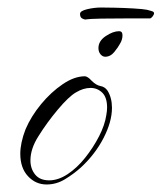

<svg xmlns="http://www.w3.org/2000/svg" viewBox="-20 -476 430 511"><path d="M104 15Q75 15 54.5 -7Q34 -29 34 -67Q34 -81 37.5 -97.5Q41 -114 48 -132Q63 -167 89.5 -199Q116 -231 147 -252Q178 -273 206 -273Q209 -273 213 -270.5Q217 -268 219 -266L224 -261Q236 -249 247.5 -247Q259 -245 266 -235Q278 -216 278 -189Q278 -152 255.5 -108.5Q233 -65 195 -30Q176 -13 153 1Q130 15 104 15ZM111 4Q135 4 160 -12.5Q185 -29 206.5 -56Q228 -83 243.5 -113Q259 -143 263 -170Q264 -175 264.5 -180.5Q265 -186 265 -190Q265 -217 252 -229.5Q239 -242 221 -242Q202 -242 182 -230Q163 -219 134 -184.5Q105 -150 82 -113Q61 -80 61 -49Q61 -27 73.5 -11.5Q86 4 111 4ZM260 -325Q253 -325 247.5 -331.5Q242 -338 242 -348Q242 -367 261.5 -380Q281 -393 297 -393Q306 -393 306 -382Q306 -370 299 -359Q295 -351 284.5 -338Q274 -325 260 -325ZM207 -424Q204 -424 198.5 -427Q193 -430 193 -439Q193 -447 212 -451.5Q231 -456 249 -456Q260 -456 285 -455.5Q310 -455 335.5 -453.5Q361 -452 371 -450Q374 -449 382 -447Q390 -445 390 -441Q390 -437 386 -432Q382 -427 379 -427Q353 -427 317 -427Q281 -427 250 -426.5Q219 -426 207 -424Z"/></svg>

Font: The Nautigal
Style: Regular
Weight: 400
Designer: Robert E. Leuschke
Foundry: Robert E. Leuschke
Version: Version 1.100; ttfautohint (v1.8.3)